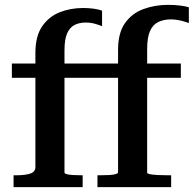

<svg xmlns="http://www.w3.org/2000/svg" viewBox="-20 -772 799 792"><path d="M29 -510H394V-451H29ZM370 -510H726V-451H370ZM467 -61V-566Q467 -636 495.5 -676.5Q524 -717 571.5 -734.5Q619 -752 674 -752Q700 -752 723.5 -749Q747 -746 759 -742V-677Q751 -680 739 -683.5Q727 -687 713.5 -689.5Q700 -692 684 -692Q656 -692 633.5 -681.5Q611 -671 599 -644.5Q587 -618 587 -570V-60Q587 -56 598.5 -53.5Q610 -51 630 -50Q650 -49 675 -49H686V0H382V-49H391Q414 -49 431 -50Q448 -51 457.5 -54Q467 -57 467 -61ZM246 -60Q246 -56 255.5 -53.5Q265 -51 281 -50Q297 -49 318 -49H321V0H36V-49H47Q84 -49 105 -56Q126 -63 126 -83V-553Q126 -623 154 -663.5Q182 -704 226.5 -721.5Q271 -739 323 -739Q346 -739 367.5 -736Q389 -733 401 -728V-664Q389 -669 371.5 -674Q354 -679 333 -679Q307 -679 287.5 -669Q268 -659 257 -634.5Q246 -610 246 -564Z"/></svg>

Font: Roboto Serif 36pt Medium
Style: Regular
Weight: 500
Designer: Greg Gazdowicz
Foundry: Commercial Type
Version: Version 1.008